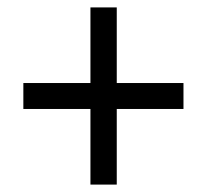

<svg xmlns="http://www.w3.org/2000/svg" viewBox="-20 -612 560 518"><path d="M295 -388H475V-318H295V-114H224V-318H43V-388H224V-592H295Z"/></svg>

Font: Noto Sans Arabic SemiCondensed
Style: Regular
Weight: 400
Width: 4
Designer: Monotype Design Team, Nadine Chahine, Nizar Qandah and Khaled Hosny
Foundry: Monotype Imaging Inc.
Version: Version 2.012